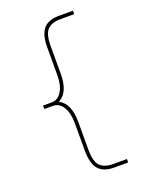

<svg xmlns="http://www.w3.org/2000/svg" viewBox="-161 -853 815 1046"><g transform="rotate(-20 246.0 -330.0)"><path d="M156 -331V-329Q216 -297 216 -190V-30Q216 40 241 65Q266 90 316 90H396V110H316Q253 110 224.5 76.5Q196 43 196 -30V-190Q196 -249 174.5 -284.5Q153 -320 116 -320H66V-340H116Q153 -340 174.5 -375.5Q196 -411 196 -470V-630Q196 -704 224.5 -737Q253 -770 316 -770H396V-750H316Q266 -750 241 -725Q216 -700 216 -630V-470Q216 -363 156 -331Z"/></g></svg>

Font: Mplus 1p Thin
Style: Regular
Weight: 250
Version: Version 1.061